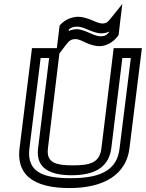

<svg xmlns="http://www.w3.org/2000/svg" viewBox="-20 -918 739 973"><path d="M343 -30C441 -30 530 -58 544 -167L600 -624H643L586 -166C574 -62 500 -15 339 -15C203 -15 114 -43 129 -166L186 -624H229L173 -167C159 -58 245 -30 343 -30ZM498 -799C489 -799 474 -803 450 -814C422 -826 396 -833 377 -833C345 -833 311 -819 288 -795L282 -788L281 -779L272 -706L268 -674H260H167H142L139 -649L79 -166C60 -6 189 35 333 35C510 35 620 -36 636 -166L696 -649L699 -674H674H581H556L553 -649L494 -167C485 -94 439 -80 349 -80C259 -80 214 -95 223 -167L281 -647L316 -693C332 -714 344 -720 363 -720C372 -720 386 -716 410 -704C437 -691 463 -684 484 -684C519 -684 554 -704 577 -735L581 -741L582 -748L590 -817L600 -898L546 -831C527 -807 520 -799 498 -799ZM492 -749C508 -749 521 -752 533 -758V-755C520 -739 509 -734 490 -734C476 -734 460 -739 436 -750C410 -762 386 -770 370 -770C356 -770 342 -767 328 -761L329 -769C341 -779 353 -783 371 -783C384 -783 400 -779 425 -768C452 -756 476 -749 492 -749Z"/></svg>

Font: Gamestation Text Outline
Style: Italic
Weight: 400
Designer: Jonas Hecksher
Foundry: Jonas Hecksher, Playtypeª, e-types AS
Version: Version 1.003